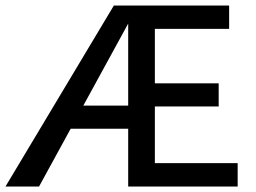

<svg xmlns="http://www.w3.org/2000/svg" viewBox="-27 -678 929 698"><path d="M-7 0 387 -658H475L115 0ZM191 -210 237 -294H489V-210ZM489 -291V-375H768V-291ZM439 0V-658H806V-573H536V-85H837V0Z"/></svg>

Font: Ysabeau SC SemiBold
Style: Regular
Weight: 600
Designer: Christian Thalmann (Catharsis Fonts)
Version: Version 2.001;gftools[0.9.30]; featfreeze: smcp